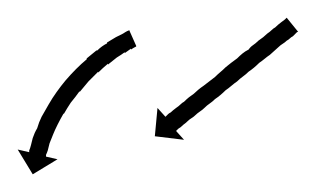

<svg xmlns="http://www.w3.org/2000/svg" viewBox="-25 -291 366 217"><path d="M128 -238Q128 -238 128 -238Q128 -238 128 -238Q128 -238 128 -238Q128 -238 128 -238Q126 -237 123 -235Q123 -235 123 -235Q123 -235 123 -235Q123 -235 123 -235.5Q123 -236 123 -236Q120 -234 116 -231Q116 -231 116 -231.5Q116 -232 116 -232Q116 -232 116 -232Q116 -232 116 -232Q112 -229 107 -226Q107 -226 107 -226Q107 -226 107 -226Q107 -226 107 -226Q107 -226 107 -226Q102 -222 97 -218Q97 -218 97 -218Q97 -218 97 -219Q97 -219 97 -219Q97 -219 97 -219Q91 -214 86 -209Q86 -209 86 -209Q86 -209 86 -210Q86 -210 86 -210Q86 -210 86 -210Q80 -204 75 -199Q75 -199 75 -199Q75 -199 75 -199Q75 -199 75 -199Q75 -199 75 -199Q70 -193 65 -187Q65 -187 65 -187Q65 -187 65 -187Q65 -187 65 -187.5Q65 -188 65 -188Q60 -181 55 -175Q55 -175 55 -175Q55 -175 55 -175Q55 -175 55 -175Q55 -175 55 -175Q51 -169 47 -162Q47 -162 47 -162Q47 -162 47 -162Q47 -163 47 -163Q47 -163 47 -163Q43 -156 40 -150Q40 -150 40 -150Q40 -150 40 -150Q40 -150 40 -150Q40 -150 40 -150Q37 -144 35 -139Q35 -139 35 -139Q35 -139 35 -139Q35 -139 35 -139Q35 -139 35 -139Q33 -134 31 -129Q31 -129 31 -129Q31 -129 31 -129Q31 -129 31 -129Q31 -129 31 -129Q30 -125 29 -121Q29 -121 29 -121Q29 -121 29 -121Q29 -121 29 -121Q29 -121 29 -121Q28 -118 27 -116Q27 -116 27 -116Q27 -116 27 -116Q27 -116 27 -116Q27 -116 27 -116Q27 -115 27 -114L40 -111L12 -94L-5 -122L8 -119Q8 -120 8 -121Q8 -121 8 -121Q8 -121 8 -121Q8 -121 8 -121Q8 -121 8 -121Q9 -123 10 -127Q10 -127 10 -127Q10 -127 10 -127Q10 -127 10 -127Q10 -127 10 -127Q11 -131 12 -135Q12 -135 12 -135Q12 -135 12 -135Q12 -135 12 -135Q12 -135 12 -135Q14 -141 17 -146Q17 -146 17 -146Q17 -146 17 -146Q17 -146 17 -146Q17 -146 17 -146Q19 -153 22 -159Q22 -159 22 -159Q22 -159 22 -159Q22 -159 22 -159Q22 -159 22 -159Q26 -166 30 -173Q30 -173 30 -173Q30 -173 30 -173Q30 -173 30 -173Q30 -173 30 -173Q34 -180 39 -187Q39 -187 39 -187Q39 -187 39 -187Q39 -187 39 -187Q39 -187 39 -187Q44 -194 49 -200Q49 -200 49 -200Q49 -200 49 -200Q49 -200 49 -200Q49 -200 49 -200Q55 -207 61 -213Q61 -213 61 -213Q61 -213 61 -213Q61 -213 61 -213Q61 -213 61 -213Q67 -219 73 -224Q73 -224 73 -224Q73 -224 73 -224Q73 -224 73 -224.5Q73 -225 73 -225Q79 -230 84 -234Q84 -234 84.5 -234Q85 -234 85 -234Q85 -234 85 -234Q85 -234 85 -234Q90 -239 96 -242Q96 -242 96 -242Q96 -242 96 -242Q96 -243 96 -243Q96 -243 96 -243Q101 -246 106 -249Q106 -249 106 -249Q106 -249 106 -249Q106 -249 106 -249Q106 -249 106 -249Q110 -251 114 -253Q114 -253 114 -253Q114 -253 114 -253Q114 -253 114 -253Q114 -253 114 -253Q117 -255 119 -256Q119 -256 119 -256Q119 -256 119 -256Q119 -256 119 -256Q119 -256 119 -256Q120 -256 121 -257L129 -239Q129 -238 128 -238ZM310 -254Q308 -252 306 -250Q304 -249 302.5 -247.5Q301 -246 299 -245Q297 -243 294.5 -241.5Q292 -240 290 -238Q288 -236 285 -233.5Q282 -231 280 -229Q277 -227 274 -224.5Q271 -222 268 -220Q265 -217 262 -214.5Q259 -212 256 -210Q253 -207 249.5 -204.5Q246 -202 243 -199Q240 -197 236.5 -194Q233 -191 230 -189Q227 -186 224 -183.5Q221 -181 218 -179Q215 -176 212 -174Q209 -172 206 -169Q204 -167 201 -165Q198 -163 196 -161Q194 -159 191.5 -157.5Q189 -156 187 -154Q185 -152 183.5 -151Q182 -150 180 -148Q179 -147 178 -146.5Q177 -146 176 -145Q175 -144 175 -144Q175 -144 174 -143L183 -133L150 -137L153 -169L162 -159Q162 -159 163 -160Q164 -161 165 -162Q166 -163 168 -164Q170 -166 174 -169Q177 -171 179 -173Q181 -175 183 -176Q186 -179 188.5 -181Q191 -183 194 -185Q196 -187 199 -189.5Q202 -192 205 -194Q213 -200 218 -204Q221 -207 224 -209.5Q227 -212 230 -215Q236 -220 243 -225Q246 -228 249 -230.5Q252 -233 256 -235Q258 -238 261 -240Q264 -242 267 -245Q270 -247 272.5 -249Q275 -251 277 -253Q280 -255 282 -257Q284 -259 286 -260Q289 -263 293 -266Q297 -269 297 -269Q298 -270 299 -271L312 -255Q311 -255 310.5 -254.5Q310 -254 310 -254Z"/></svg>

Font: FRB American Cursive Just Arrows Light
Style: Italic
Weight: 300
Italic angle: -25°
Version: Version 2.0;Modular Font Editor K font №1